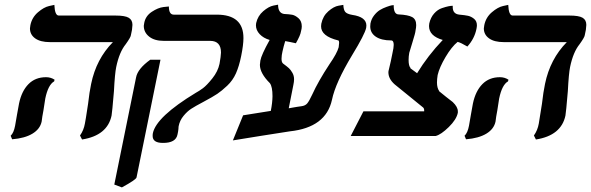

<svg xmlns="http://www.w3.org/2000/svg" viewBox="-20 -585 2542 826"><path d="M174.8 -161.1Q172.9 -151.4 167 -110.8Q165 -101.1 162.1 -83.5Q159.2 -65.9 159.2 -62Q152.3 -29.8 119.6 -10Q86.9 9.8 32.2 14.2L25.9 -1Q39.1 -13.2 44.9 -43.9Q46.9 -55.2 53.2 -91.8Q58.1 -121.6 62 -140.1Q73.2 -193.4 102.5 -223.1Q131.8 -252.9 178.2 -252.9Q198.2 -252.9 214.8 -242.2L212.9 -234.9Q187 -220.2 174.8 -161.1ZM480 -296.9Q474.1 -269 470.2 -192.9Q462.4 -100.1 460 -87.9Q441.9 -2 333 15.1L324.2 -2Q340.3 -24.9 345.2 -53.2Q347.2 -61 358.9 -138.2Q364.7 -189.9 372.1 -224.1Q394 -331.1 465.8 -403.8H194.8Q153.8 -403.8 131.3 -419.9Q108.9 -436 108.9 -462.9Q108.9 -466.8 110.8 -477.1Q117.7 -510.3 143.3 -532.2Q168.9 -554.2 191.4 -559.1L213.9 -564Q215.8 -518.1 232.9 -518.1H477.1Q518.1 -518.1 533.9 -508.5Q549.8 -499 549.8 -478Q549.8 -471.2 547.9 -457L543 -433.1Q542 -424.3 521 -395Q493.2 -360.8 480 -296.9Z M504.4 221.2 471.7 209 565.4 -252Q572.3 -289.1 626.5 -328.1H670.4L567.4 178.2Q565.4 188 504.4 221.2ZM748.5 -42Q748.5 -41 748 -37.1Q747.6 -33.2 747.6 -30Q747.6 -26.9 746.1 -19Q744.6 -11.2 743.7 -6.8Q736.8 30.3 680.7 29.8Q636.7 29.8 636.7 0Q636.7 -7.8 637.7 -12.2Q652.8 -83 822.8 -186Q835.9 -192.9 852.8 -205.3Q869.6 -217.8 893.6 -247.8Q917.5 -277.8 924.3 -310.1Q930.2 -342.3 930.7 -358.9Q930.7 -408.7 884.8 -409.2H684.6Q644.5 -409.2 621.6 -427.5Q598.6 -445.8 598.6 -474.1Q598.6 -477.1 600.6 -486.8Q606.4 -516.6 633.1 -534.2Q659.7 -551.8 683.1 -554.7L706.5 -557.1Q706.5 -522 727.5 -522H912.6Q1027.8 -522 1027.3 -420.9Q1027.3 -392.1 1017.6 -344.2Q1008.8 -300.3 995.1 -269.5Q981.4 -238.8 957.5 -216.3Q933.6 -193.8 915 -181.4Q896.5 -168.9 855.5 -147Q819.3 -127.9 802.5 -116.9Q785.6 -106 769.5 -86.4Q753.4 -66.9 748.5 -42Z M1275.9 -127.9Q1293 -129.9 1301.5 -139.9Q1310.1 -149.9 1323.2 -178.2Q1349.1 -235.4 1397 -308.1Q1430.2 -356 1437 -381.8Q1439 -397.9 1439 -400.9Q1439 -410.6 1435.1 -411.1Q1360.8 -429.2 1361.3 -472.2Q1361.3 -479 1362.3 -482.9Q1369.1 -516.1 1392.6 -536.6Q1416 -557.1 1436.5 -560.5L1457 -564Q1458 -542 1465.6 -533.4Q1473.1 -524.9 1495.1 -521Q1556.2 -512.2 1556.2 -475.1Q1556.2 -474.1 1555.7 -470Q1555.2 -465.8 1555.2 -464.8Q1549.3 -437 1495.1 -348.1Q1423.3 -229 1408.2 -155.8Q1382.3 -36.6 1227.1 -20Q1189 -14.2 1102.5 -0.5Q1016.1 13.2 981.9 19L1025.9 -88.9L1145 -107.9Q1151.9 -142.1 1152.3 -170.9Q1152.3 -211.9 1141.1 -227.1Q1098.1 -270 1098.1 -306.2Q1098.1 -310.1 1100.1 -324.2Q1104 -348.1 1140.1 -413.1Q1113.3 -420.9 1097.2 -438Q1081.1 -455.1 1081.1 -476.1Q1081.1 -481.9 1082 -485.8Q1088.9 -516.6 1112.5 -536.9Q1136.2 -557.1 1156.2 -561L1176.3 -564.9Q1176.3 -528.8 1202.1 -524.9Q1224.1 -523.9 1237.1 -521.5Q1250 -519 1264.2 -506.6Q1278.3 -494.1 1278.3 -471.2Q1278.3 -462.4 1274.9 -450.2Q1272.9 -434.1 1252.9 -398.9Q1227.1 -404.8 1207 -408.2Q1200.2 -386.2 1195.3 -363.8Q1191.4 -347.7 1191.2 -332.8Q1190.9 -317.9 1197.3 -312Q1216.3 -297.9 1223.1 -291.5Q1230 -285.2 1237.5 -272.5Q1245.1 -259.8 1245.1 -244.1Q1245.1 -233.4 1242.2 -220.2L1222.2 -119.1Q1228 -120.1 1239 -122.1Q1250 -124 1259 -125.5Q1268.1 -127 1275.9 -127.9Z M1774.4 -270 1744.6 -292H1746.6Q1737.8 -300.8 1737.8 -327.1Q1737.8 -342.3 1740.7 -357.9Q1748.5 -384.8 1754.9 -404.8Q1767.1 -443.8 1767.6 -453.1Q1770.5 -466.8 1770.5 -477.1Q1770.5 -502 1753.2 -511.5Q1735.8 -521 1695.8 -522.9Q1673.8 -522.9 1673.8 -560.1V-563Q1670.9 -563 1664.8 -562Q1658.7 -561 1643.1 -555.4Q1627.4 -549.8 1614.5 -542Q1601.6 -534.2 1589.6 -519Q1577.6 -503.9 1573.7 -483.9Q1572.8 -479 1572.8 -471.2Q1572.8 -443.4 1596.7 -427.2Q1620.6 -411.1 1662.6 -411.1Q1673.8 -411.1 1673.8 -392.1Q1673.8 -379.9 1668.5 -356.9Q1666.5 -344.7 1661.1 -320.8Q1655.8 -296.9 1652.8 -285.2Q1650.9 -279.3 1650.9 -273.9Q1650.9 -246.1 1677.7 -222.2Q1694.8 -209 1736.3 -174.6Q1777.8 -140.1 1800.8 -122.1Q1805.7 -117.2 1804.7 -106H1543.5L1488.8 0H1854.5Q1877.4 -5.9 1910.6 -38.3Q1943.8 -70.8 1949.7 -100.1V-106Q1949.7 -125 1927.7 -146Q1898.9 -168 1868.7 -192.9H1869.6Q1859.9 -207 1859.9 -230Q1859.9 -244.1 1862.8 -262.2Q1870.6 -295.4 1896.7 -339.6Q1922.9 -383.8 1948.7 -404.8Q1961.9 -401.9 1990.7 -384.8Q2021.5 -418.9 2029.8 -460.9Q2031.7 -470.7 2031.7 -476.1Q2031.7 -494.1 2019.3 -504.2Q2006.8 -514.2 1993.2 -517.1Q1979.5 -520 1956.5 -522Q1927.7 -524.9 1927.7 -554.2V-560.1H1926.8Q1919.9 -560.1 1909.7 -558.1Q1899.4 -556.2 1881.1 -550Q1862.8 -543.9 1847.7 -526.9Q1832.5 -509.8 1826.7 -483.9Q1826.7 -481.9 1826.2 -478.5Q1825.7 -475.1 1825.7 -473.1Q1825.7 -430.2 1884.8 -413.1Q1820.3 -345.2 1774.4 -270Z M2127.4 -161.1Q2125.5 -151.4 2119.6 -110.8Q2117.7 -101.1 2114.7 -83.5Q2111.8 -65.9 2111.8 -62Q2105 -29.8 2072.3 -10Q2039.6 9.8 1984.9 14.2L1978.5 -1Q1991.7 -13.2 1997.6 -43.9Q1999.5 -55.2 2005.9 -91.8Q2010.7 -121.6 2014.6 -140.1Q2025.9 -193.4 2055.2 -223.1Q2084.5 -252.9 2130.9 -252.9Q2150.9 -252.9 2167.5 -242.2L2165.5 -234.9Q2139.6 -220.2 2127.4 -161.1ZM2432.6 -296.9Q2426.8 -269 2422.9 -192.9Q2415 -100.1 2412.6 -87.9Q2394.5 -2 2285.6 15.1L2276.9 -2Q2293 -24.9 2297.9 -53.2Q2299.8 -61 2311.5 -138.2Q2317.4 -189.9 2324.7 -224.1Q2346.7 -331.1 2418.5 -403.8H2147.5Q2106.4 -403.8 2084 -419.9Q2061.5 -436 2061.5 -462.9Q2061.5 -466.8 2063.5 -477.1Q2070.3 -510.3 2095.9 -532.2Q2121.6 -554.2 2144 -559.1L2166.5 -564Q2168.5 -518.1 2185.5 -518.1H2429.7Q2470.7 -518.1 2486.6 -508.5Q2502.4 -499 2502.4 -478Q2502.4 -471.2 2500.5 -457L2495.6 -433.1Q2494.6 -424.3 2473.6 -395Q2445.8 -360.8 2432.6 -296.9Z"/></svg>

Font: Linux Libertine
Style: Semibold Italic
Weight: 600
Italic angle: -11.5°
Designer: Philipp H. Poll
Foundry: Philipp H. Poll
Version: Version 5.1.2 ; ttfautohint (v0.9)